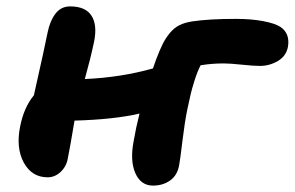

<svg xmlns="http://www.w3.org/2000/svg" viewBox="-20 -560 921 600"><path d="M128.9 -5.9Q79.6 -5.9 54.4 -51.8Q29.3 -97.7 43 -165Q54.7 -224.6 85.9 -262.2Q121.1 -418.9 128.9 -459Q136.2 -495.1 153.6 -517.6Q170.9 -540 199.2 -540Q247.1 -540 265.9 -511Q284.7 -481.9 273.9 -429.2Q263.7 -380.4 245.1 -313Q357.9 -317.9 458 -346.2Q460.9 -355 467.8 -374Q479.5 -404.8 489 -423.6Q498.5 -442.4 511.7 -458Q524.9 -473.6 541.5 -481.7Q558.1 -489.7 581.1 -493.2Q633.3 -501 716.8 -501Q765.6 -501 802.7 -493.9Q839.8 -486.8 856 -476.1Q886.7 -455.6 879.9 -414.1Q874.5 -384.8 848.4 -369.4Q822.3 -354 792 -354Q772.5 -354 735.6 -357.9Q698.7 -361.8 679.2 -361.8Q641.6 -361.8 606.9 -356Q596.7 -336.4 587.9 -308.3Q579.1 -280.3 575.9 -265.9Q572.8 -251.5 564.9 -215.8Q557.1 -177.2 550 -118.7Q543 -60.1 540 -44.9Q534.7 -12.7 512 3.7Q489.3 20 458 20Q419.9 20 402.8 -19.3Q385.7 -58.6 397.9 -120.1Q404.3 -158.7 416 -205.1Q335.9 -186.5 212.9 -183.1Q198.7 -98.1 191.9 -64.9Q187.5 -39.6 169.4 -22.7Q151.4 -5.9 128.9 -5.9Z"/></svg>

Font: Shantell Sans Irregular
Style: Bold Italic
Weight: 700
Italic angle: -11.31°
Designer: Stephen Nixon, Anya Danilova, Shantell Martin
Foundry: Arrow Type
Version: Version 1.006;[9816181b4]